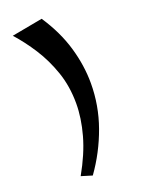

<svg xmlns="http://www.w3.org/2000/svg" viewBox="-157 -807 713 974"><g transform="rotate(-20 200.0 -320.0)"><path d="M169 98 110 80Q166 -19 190.5 -107.5Q215 -196 215 -275Q215 -367 188 -445.5Q161 -524 119 -589.5Q77 -655 30 -707L197 -738Q262 -640 291 -541Q320 -442 320 -346Q320 -226 279.5 -113Q239 0 169 98Z"/></g></svg>

Font: Joti One
Style: Regular
Weight: 400
Designer: Eduardo Rodriguez Tunni
Foundry: Eduardo Rodriguez Tunni
Version: Version 1.002; ttfautohint (v1.8.4.7-5d5b);gftools[0.9.24]